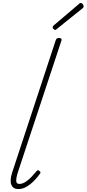

<svg xmlns="http://www.w3.org/2000/svg" viewBox="-20 -1274 590 1309"><path d="M104 15Q70 15 57.5 -14Q45 -43 64 -101L360 -1000Q363 -1008 367.5 -1011.5Q372 -1015 383 -1015Q392 -1015 397 -1010.5Q402 -1006 399 -998L103 -103Q90 -63 90.5 -41.5Q91 -20 112 -20Q133 -20 155 -34.5Q177 -49 196 -69.5Q215 -90 228 -106Q234 -113 238.5 -113.5Q243 -114 248 -109Q256 -103 256 -98.5Q256 -94 252 -89Q239 -70 216 -45.5Q193 -21 164.5 -3Q136 15 104 15ZM357 -1070Q351 -1070 345 -1076Q339 -1082 339 -1087Q339 -1089 340 -1092Q341 -1095 343 -1098L517 -1246Q520 -1249 523 -1251.5Q526 -1254 529 -1254Q534 -1254 539 -1250.5Q544 -1247 547 -1241.5Q550 -1236 550 -1230Q550 -1228 549.5 -1225.5Q549 -1223 546 -1220L368 -1077Q364 -1074 362 -1072Q360 -1070 357 -1070Z"/></svg>

Font: Playwrite US Trad Thin
Style: Regular
Weight: 250
Designer: Veronika Burian, José Scaglione
Foundry: TypeTogether
Version: Version 1.003